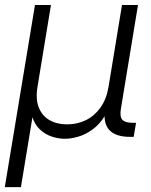

<svg xmlns="http://www.w3.org/2000/svg" viewBox="-21 -556 615 780"><path d="M-1.5 204.1 121.1 -535.6H186L131.3 -203.1Q123 -152.8 136.7 -118.9Q150.4 -85 180.4 -67.9Q210.4 -50.8 251.5 -50.8Q293.5 -50.8 328.4 -68.1Q363.3 -85.4 387.5 -119.4Q411.6 -153.3 419.9 -203.1L474.6 -535.6H539.6L470.2 -114.3Q464.8 -82.5 475.8 -69.8Q486.8 -57.1 518.6 -57.1H531.7L522 0H507.3Q447.8 0 422.4 -28.6Q397 -57.1 406.2 -113.8L416.5 -174.3H435.5Q426.8 -120.6 405 -85.4Q383.3 -50.3 354.7 -29.8Q326.2 -9.3 296.6 -0.7Q267.1 7.8 242.2 7.8Q217.8 7.8 190.7 -0.7Q163.6 -9.3 141.4 -29.8Q119.1 -50.3 108.9 -85.4Q98.6 -120.6 107.4 -174.3H126.5L64 204.1Z"/></svg>

Font: Inter 20pt Light
Style: Italic
Weight: 300
Italic angle: -9.3988°
Version: Version 4.001;git-66647c0bb